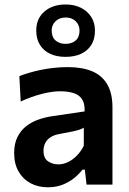

<svg xmlns="http://www.w3.org/2000/svg" viewBox="-20 -802 560 834"><path d="M188 11.5Q146 11.5 113 -6Q80 -23.5 60.8 -56.8Q41.5 -90 41.5 -137Q41.5 -178.5 56 -207.2Q70.5 -236 94.2 -254.2Q118 -272.5 146.8 -282.5Q175.5 -292.5 205 -297L347.5 -318Q349 -353 335.8 -372Q322.5 -391 298 -398.2Q273.5 -405.5 241.5 -405.5Q224.5 -405.5 204.8 -402.8Q185 -400 163.2 -394.5Q141.5 -389 118 -380.8Q94.5 -372.5 70 -361L64 -471.5Q82.5 -478.5 105.8 -485.5Q129 -492.5 156.5 -498.2Q184 -504 213.8 -507.2Q243.5 -510.5 275 -510.5Q336 -510.5 379.2 -492.8Q422.5 -475 445.5 -436.2Q468.5 -397.5 468.5 -335.5Q468.5 -311.5 468.5 -276Q468.5 -240.5 468.5 -211V-156Q468.5 -119.5 468.5 -81.8Q468.5 -44 468.5 0H356L348.5 -65H338Q324 -46.5 303 -29.2Q282 -12 253.2 -0.2Q224.5 11.5 188 11.5ZM234 -88Q255 -88 275.5 -98Q296 -108 313.8 -126Q331.5 -144 344 -169V-247.5Q337.5 -243 326.8 -239.2Q316 -235.5 295 -231Q274 -226.5 236 -219.5Q214.5 -215.5 199.8 -206Q185 -196.5 177 -181.5Q169 -166.5 169 -147Q169 -114.5 188.8 -101.2Q208.5 -88 234 -88ZM264.5 -555Q226.5 -555 198.2 -568Q170 -581 153.8 -606.5Q137.5 -632 137.5 -669.5Q137.5 -721 172.8 -751.8Q208 -782.5 265.5 -782.5Q303.5 -782.5 332 -768Q360.5 -753.5 376.5 -728Q392.5 -702.5 392.5 -669.5Q392.5 -631.5 376.2 -606.2Q360 -581 331.5 -568Q303 -555 264.5 -555ZM264.5 -611.5Q292 -611.5 308.8 -626.2Q325.5 -641 325.5 -669Q325.5 -693.5 308.8 -709.8Q292 -726 265.5 -726Q238.5 -726 221.5 -710Q204.5 -694 204.5 -669Q204.5 -641 221.2 -626.2Q238 -611.5 264.5 -611.5Z"/></svg>

Font: Commissioner Thin SemiBold
Style: Regular
Weight: 600
Version: Version 1.000